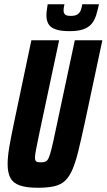

<svg xmlns="http://www.w3.org/2000/svg" viewBox="-20 -878 503 906"><path d="M158 8Q105 8 73.5 -3Q42 -14 29 -38.5Q16 -63 16 -104Q16 -139 24.5 -188Q33 -237 47 -303L128 -688H259L166 -251Q156 -202 150.5 -174.5Q145 -147 145 -134Q145 -124 148.5 -119Q152 -114 158 -113Q164 -112 174 -112Q187 -112 195.5 -116Q204 -120 210 -133.5Q216 -147 223 -175Q230 -203 240 -251L333 -688H463L381 -303Q364 -225 351 -171Q338 -117 323.5 -82Q309 -47 289 -27Q269 -7 237.5 0.5Q206 8 158 8ZM308 -731Q265 -731 241 -740Q217 -749 208 -766Q199 -783 199 -805Q199 -817 201 -830.5Q203 -844 205 -858H284Q282 -849 281 -841.5Q280 -834 280 -828Q280 -817 286.5 -810Q293 -803 314 -803Q335 -803 345.5 -810Q356 -817 361 -829.5Q366 -842 368 -858H447Q441 -830 434 -807Q427 -784 413.5 -767Q400 -750 375 -740.5Q350 -731 308 -731Z"/></svg>

Font: Saira ExtraCondensed ExtraBold
Style: Italic
Weight: 800
Width: 2
Italic angle: -12°
Designer: Hector Gatti with collaboration of the Omnibus-Type team
Foundry: Omnibus-Type
Version: Version 1.101